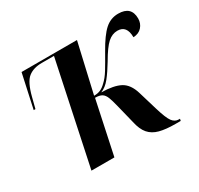

<svg xmlns="http://www.w3.org/2000/svg" viewBox="-123 -697 887 855"><g transform="rotate(-30 321.0 -269.5)"><path d="M551 7Q502 7 470 -1.5Q438 -10 419 -32Q400 -54 391 -96L368 -189Q360 -222 353 -240Q346 -258 334 -265.5Q322 -273 299 -273L241 0H123L234 -526H171Q128 -526 101.5 -505Q75 -484 58 -417L44 -362H35L73 -536H358L300 -283Q320 -283 334 -289.5Q348 -296 361 -309Q380 -326 397.5 -354.5Q415 -383 441 -429Q477 -493 506.5 -519.5Q536 -546 575 -546Q642 -546 642 -483Q642 -458 626 -440Q610 -422 582 -421Q582 -482 534 -482Q507 -482 484 -461.5Q461 -441 428 -384Q404 -344 382.5 -317Q361 -290 335 -280Q399 -279 432.5 -261Q466 -243 481 -193L510 -96Q527 -39 540.5 -21Q554 -3 573 -3H580L578 7Z"/></g></svg>

Font: Noto Serif Display Condensed SemiBold
Style: Italic
Weight: 600
Width: 3
Italic angle: -12°
Designer: Monotype Design Team
Foundry: Monotype Imaging Inc.
Version: Version 2.009